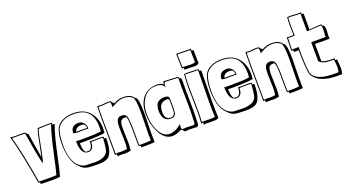

<svg xmlns="http://www.w3.org/2000/svg" viewBox="-57 -1308 3474 1928"><g transform="rotate(-20 1680.5 -344.0)"><path d="M177 -487 186 -479Q193 -445 206 -357Q221 -260 229 -219Q235 -247 248 -313Q274 -455 293 -506Q314 -506 349 -508Q385 -510 405 -510Q435 -510 448 -508Q446 -504 444 -499Q442 -493 441 -490Q447 -490 468 -488Q429 -385 383 -167Q356 -37 337 30Q306 35 257 35Q235 35 190 34Q150 33 132 33Q132 30 130 23Q129 16 129 13H112Q64 -286 3 -513Q35 -508 53 -508Q76 -508 88 -509Q143 -509 157 -507L166 -499Q170 -488 177 -487ZM156 -497Q130 -499 117 -499Q108 -499 89 -499Q69 -498 59 -498Q26 -498 17 -500Q73 -295 121 3Q135 3 170 4Q213 5 235 5Q281 5 309 1Q321 -41 371 -270Q403 -414 434 -499Q428 -499 418 -500Q408 -500 403 -500Q383 -500 349 -498Q317 -496 300 -496Q284 -456 254 -290Q235 -191 222 -155Q203 -206 171 -409Q162 -468 156 -497Z M640 -219V-202Q641 -154 658 -124V-122Q671 -115 690 -115Q725 -115 735 -160Q739 -175 739 -193V-203Q761 -201 772 -201Q784 -201 806 -202Q830 -203 841 -203Q859 -203 886 -198Q886 -197 886 -193Q885 -185 885 -181L906 -178Q906 -15 843 24Q810 43 735 43Q641 43 610 33Q576 21 555 -4Q475 -70 466 -233Q465 -251 465 -267Q465 -365 488 -426Q520 -499 619 -519Q647 -525 677 -525Q819 -525 879 -415Q910 -357 910 -282Q910 -274 907 -231Q866 -219 674 -218Q667 -218 662 -218Q647 -218 640 -219ZM610 -233V-251Q623 -248 679 -248Q817 -248 875 -258Q877 -259 878 -259Q880 -289 880 -302Q880 -466 765 -503Q726 -515 677 -515Q581 -515 525 -463Q506 -444 497 -423Q474 -360 474 -257Q474 -97 544 -28Q576 3 618 10Q632 10 662 11Q697 13 715 13Q815 12 848 -34Q866 -49 875 -170Q875 -173 875 -177Q876 -186 876 -190Q861 -193 837 -193Q824 -193 798 -192Q774 -191 765 -191Q753 -191 750 -192V-184Q750 -119 705 -107Q697 -105 690 -105Q614 -107 610 -233ZM731 -406Q767 -382 770 -341V-330Q768 -327 763 -327Q760 -327 752 -328Q728 -329 707 -329Q689 -329 663 -328Q648 -328 642 -328Q612 -330 611 -339Q613 -415 696 -416Q716 -415 731 -406ZM747 -377 746 -378Q732 -386 716 -386Q661 -386 647 -348Q645 -343 644 -338Q647 -338 653 -338Q659 -339 663 -339H707Q719 -339 737 -338Q747 -338 750 -338L760 -337V-341Q759 -364 747 -377Z M1080 -500Q1080 -494 1092 -488Q1098 -484 1100 -480V-475Q1149 -505 1206 -505Q1276 -505 1308 -466Q1311 -463 1313 -460L1325 -451Q1351 -430 1351 -283Q1351 -245 1349 -166Q1347 -90 1347 -55Q1347 -15 1349 27Q1312 32 1265 32H1246H1205Q1204 24 1204 12H1185Q1182 -20 1182 -109V-159Q1182 -272 1169 -303Q1162 -306 1148 -306Q1111 -306 1101 -273Q1095 -251 1095 -209Q1095 -183 1097 -134Q1099 -85 1099 -61Q1099 -18 1095 14V25Q1060 34 1037 34Q1030 34 1015 33Q999 32 991 32Q965 32 951 34V12Q947 13 940.5 13.5Q934 14 931 14Q931 -50 930 -175Q928 -302 928 -366Q928 -420 930 -509Q955 -506 975 -506Q980 -506 992 -508Q1021 -512 1052 -512Q1078 -511 1080 -500ZM1072 -446Q1072 -485 1071 -489Q1067 -502 1058 -503Q1043 -503 984 -497Q979 -496 975 -496Q950 -496 940 -498Q938 -462 938 -346Q938 -286 940 -169Q941 -55 941 3Q954 2 973 2Q984 2 1001 3Q1014 3 1021 3Q1043 3 1065 -3V-7Q1069 -41 1069 -81Q1069 -106 1067 -157Q1065 -208 1065 -233Q1065 -318 1101 -332Q1113 -336 1128 -336Q1174 -336 1184 -289Q1185 -284 1190 -230Q1192 -212 1192 -147V-73Q1192 -12 1194 2Q1206 2 1226 3Q1243 3 1252 3Q1288 3 1319 -2Q1317 -40 1317 -65Q1317 -101 1319 -178Q1321 -260 1321 -298Q1321 -443 1298 -464Q1263 -495 1205 -495Q1157 -495 1095 -459Q1092 -458 1086 -454Q1076 -448 1072 -446Z M1811 -488 1820 -479Q1822 -463 1822 -454V-444Q1821 -416 1821 -366Q1821 -328 1822 -254Q1823 -179 1823 -141Q1823 -81 1820 -20V-13Q1820 19 1810 27Q1805 30 1799 31H1785Q1772 31 1749 29Q1729 28 1720 28Q1712 28 1698 30Q1684 31 1677 31Q1661 25 1656 11Q1644 5 1640 0Q1587 32 1537 32Q1455 32 1402 -77Q1360 -165 1360 -266Q1360 -411 1450 -474Q1498 -507 1560 -507Q1607 -507 1625 -491Q1629 -487 1632 -483Q1635 -510 1639 -513Q1644 -516 1652 -516Q1658 -516 1669 -514Q1679 -513 1683 -513H1692Q1719 -513 1791 -508L1800 -499Q1800 -497 1800 -494Q1801 -490 1801 -488ZM1790 -498Q1760 -500 1692 -503H1681Q1677 -503 1667.5 -503.5Q1658 -504 1654 -504Q1640 -501 1640 -456V-451Q1623 -491 1577 -496Q1564 -497 1538 -497Q1457 -494 1409 -415Q1370 -352 1370 -266Q1370 -155 1414 -73Q1455 1 1517 2Q1580 2 1636 -45Q1644 -51 1649 -56Q1649 -50 1647 -40Q1645 -28 1645 -21Q1646 -4 1657 1Q1664 1 1678 0Q1693 -2 1700 -2Q1710 -2 1732 0Q1755 1 1765 1H1777Q1790 -4 1790 -26V-40Q1794 -99 1794 -171Q1794 -208 1793 -281Q1791 -355 1791 -393Q1791 -440 1792 -464V-474Q1792 -483 1790 -498ZM1499 -299Q1509 -345 1558 -359Q1574 -363 1592 -363Q1630 -363 1638 -348Q1645 -335 1644 -257Q1644 -245 1644 -236Q1644 -171 1628 -153Q1613 -138 1582 -138Q1524 -138 1502 -195Q1493 -219 1493 -246Q1493 -279 1499 -299ZM1529 -277V-276Q1523 -255 1523 -226Q1525 -149 1582 -148Q1623 -148 1631 -185Q1634 -202 1634 -247V-273Q1634 -318 1632 -322Q1627 -333 1612 -333Q1552 -333 1532 -287Q1530 -282 1529 -277Z M1855 -731 2011 -728V-708H2031Q2031 -697 2032 -654Q2034 -591 2034 -567Q2021 -550 1986 -550Q1976 -550 1947 -552H1948Q1943 -552 1932 -552Q1920 -553 1914 -553Q1893 -553 1879 -552V-573Q1876 -573 1869 -572Q1862 -572 1859 -572Q1859 -592 1857 -629Q1855 -678 1855 -710ZM1988 -513 2015 -508V-491L2035 -488Q2035 -430 2033 -315Q2030 -197 2030 -137Q2030 -48 2034 17Q2020 31 1976 31Q1947 31 1932 30H1933Q1929 30 1921 30Q1913 29 1909 29Q1887 29 1872 34Q1872 32 1872 30.5Q1872 29 1872 27Q1872 25 1872.5 24Q1873 23 1873 20Q1873 17 1873 16.5Q1873 16 1874 12V9Q1859 11 1852 14Q1857 -53 1857 -124Q1857 -164 1855 -244Q1853 -325 1853 -366Q1853 -437 1860 -513Q1867 -513 1870 -514Q1884 -516 1886 -516Q1891 -516 1905 -515Q1939 -513 1965 -513ZM2001 -718 1865 -721V-705Q1865 -676 1867 -632Q1869 -598 1869 -583H1886Q1900 -583 1929 -581Q1954 -580 1965 -580Q1997 -581 2004 -590Q2004 -614 2002 -678Q2001 -711 2001 -718ZM2005 -503H1988H1965Q1935 -503 1902 -505Q1883 -506 1873 -506H1869V-505Q1863 -451 1863 -368Q1863 -328 1865 -248Q1867 -165 1867 -123Q1867 -54 1863 0Q1867 -1 1879 -1Q1888 -1 1913 0Q1944 1 1958 1Q1999 1 2004 -6Q2000 -77 2000 -167Q2000 -232 2003 -361Q2005 -455 2005 -500Z M2224 -219V-202Q2225 -154 2242 -124V-122Q2255 -115 2274 -115Q2309 -115 2319 -160Q2323 -175 2323 -193V-203Q2345 -201 2356 -201Q2368 -201 2390 -202Q2414 -203 2425 -203Q2443 -203 2470 -198Q2470 -197 2470 -193Q2469 -185 2469 -181L2490 -178Q2490 -15 2427 24Q2394 43 2319 43Q2225 43 2194 33Q2160 21 2139 -4Q2059 -70 2050 -233Q2049 -251 2049 -267Q2049 -365 2072 -426Q2104 -499 2203 -519Q2231 -525 2261 -525Q2403 -525 2463 -415Q2494 -357 2494 -282Q2494 -274 2491 -231Q2450 -219 2258 -218Q2251 -218 2246 -218Q2231 -218 2224 -219ZM2194 -233V-251Q2207 -248 2263 -248Q2401 -248 2459 -258Q2461 -259 2462 -259Q2464 -289 2464 -302Q2464 -466 2349 -503Q2310 -515 2261 -515Q2165 -515 2109 -463Q2090 -444 2081 -423Q2058 -360 2058 -257Q2058 -97 2128 -28Q2160 3 2202 10Q2216 10 2246 11Q2281 13 2299 13Q2399 12 2432 -34Q2450 -49 2459 -170Q2459 -173 2459 -177Q2460 -186 2460 -190Q2445 -193 2421 -193Q2408 -193 2382 -192Q2358 -191 2349 -191Q2337 -191 2334 -192V-184Q2334 -119 2289 -107Q2281 -105 2274 -105Q2198 -107 2194 -233ZM2315 -406Q2351 -382 2354 -341V-330Q2352 -327 2347 -327Q2344 -327 2336 -328Q2312 -329 2291 -329Q2273 -329 2247 -328Q2232 -328 2226 -328Q2196 -330 2195 -339Q2197 -415 2280 -416Q2300 -415 2315 -406ZM2331 -377 2330 -378Q2316 -386 2300 -386Q2245 -386 2231 -348Q2229 -343 2228 -338Q2231 -338 2237 -338Q2243 -339 2247 -339H2291Q2303 -339 2321 -338Q2331 -338 2334 -338L2344 -337V-341Q2343 -364 2331 -377Z M2664 -500Q2664 -494 2676 -488Q2682 -484 2684 -480V-475Q2733 -505 2790 -505Q2860 -505 2892 -466Q2895 -463 2897 -460L2909 -451Q2935 -430 2935 -283Q2935 -245 2933 -166Q2931 -90 2931 -55Q2931 -15 2933 27Q2896 32 2849 32H2830H2789Q2788 24 2788 12H2769Q2766 -20 2766 -109V-159Q2766 -272 2753 -303Q2746 -306 2732 -306Q2695 -306 2685 -273Q2679 -251 2679 -209Q2679 -183 2681 -134Q2683 -85 2683 -61Q2683 -18 2679 14V25Q2644 34 2621 34Q2614 34 2599 33Q2583 32 2575 32Q2549 32 2535 34V12Q2531 13 2524.5 13.5Q2518 14 2515 14Q2515 -50 2514 -175Q2512 -302 2512 -366Q2512 -420 2514 -509Q2539 -506 2559 -506Q2564 -506 2576 -508Q2605 -512 2636 -512Q2662 -511 2664 -500ZM2656 -446Q2656 -485 2655 -489Q2651 -502 2642 -503Q2627 -503 2568 -497Q2563 -496 2559 -496Q2534 -496 2524 -498Q2522 -462 2522 -346Q2522 -286 2524 -169Q2525 -55 2525 3Q2538 2 2557 2Q2568 2 2585 3Q2598 3 2605 3Q2627 3 2649 -3V-7Q2653 -41 2653 -81Q2653 -106 2651 -157Q2649 -208 2649 -233Q2649 -318 2685 -332Q2697 -336 2712 -336Q2758 -336 2768 -289Q2769 -284 2774 -230Q2776 -212 2776 -147V-73Q2776 -12 2778 2Q2790 2 2810 3Q2827 3 2836 3Q2872 3 2903 -2Q2901 -40 2901 -65Q2901 -101 2903 -178Q2905 -260 2905 -298Q2905 -443 2882 -464Q2847 -495 2789 -495Q2741 -495 2679 -459Q2676 -458 2670 -454Q2660 -448 2656 -446Z M3196 -675V-504Q3224 -505 3323 -512Q3331 -500 3334 -491Q3336 -491 3338 -492Q3342 -492 3343 -492Q3357 -474 3357 -445Q3357 -434 3355 -412Q3353 -390 3353 -378Q3353 -366 3356 -347H3199Q3199 -222 3200 -163Q3238 -145 3307 -145Q3326 -145 3334 -146Q3334 -144 3334 -138Q3335 -131 3335 -129V-125Q3348 -125 3354 -126Q3354 -115 3357 -88Q3361 -53 3361 -34Q3361 4 3351 30Q3337 31 3304 31Q3115 31 3053 -63Q3045 -75 3040 -87Q3024 -178 3024 -319V-343Q3016 -343 2998 -344Q2980 -344 2972 -344V-364H2952L2955 -506Q2983 -505 3026 -505Q3026 -522 3025 -558Q3024 -597 3024 -617Q3024 -663 3028 -696Q3050 -698 3061 -698Q3076 -698 3102 -696Q3128 -693 3143 -693Q3169 -693 3176 -695V-673Q3183 -673 3196 -675ZM3166 -550V-684Q3158 -683 3143 -683Q3127 -683 3096 -686Q3069 -688 3056 -688Q3043 -688 3037 -687Q3034 -658 3034 -618Q3034 -596 3035 -551Q3036 -512 3036 -495H3002Q2978 -495 2965 -496L2962 -374H3000Q3023 -374 3034 -375V-319Q3034 -177 3050 -88Q3087 1 3284 1Q3311 1 3324 0Q3331 -23 3331 -54Q3331 -82 3324 -135Q3316 -134 3303 -134Q3203 -134 3172 -172Q3171 -174 3170 -175Q3169 -207 3169 -271V-377H3324Q3323 -381 3323 -393Q3323 -403 3325 -427Q3327 -453 3327 -464Q3326 -492 3318 -502Q3192 -495 3167 -494Q3167 -504 3166 -524Q3166 -542 3166 -550Z"/></g></svg>

Font: Londrina Shadow
Style: Regular
Weight: 400
Designer: Marcelo Magalhaes
Foundry: Marcelo Magalhães
Version: Version 1.001 2011